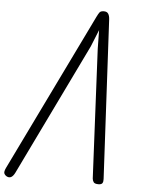

<svg xmlns="http://www.w3.org/2000/svg" viewBox="-136 -1031 861 1088"><g transform="rotate(5 294.5 -487.0)"><path d="M-55 2Q-66 -3.5 -71 -13.5Q-76 -23.5 -65 -46.5L371.5 -945Q379.5 -961.5 386 -970.2Q392.5 -979 411 -979Q428.5 -979 435.8 -967.2Q443 -955.5 444 -936.5L491.5 -32Q492.5 -16.5 487 -8.2Q481.5 0 464.5 0Q443.5 0 437.2 -9Q431 -18 430 -29.5L394 -765L392.5 -870.5L353.5 -774L-10 -23.5Q-19.5 -4.5 -30.8 1.8Q-42 8 -55 2Z"/></g></svg>

Font: Edu QLD Hand
Style: Regular
Weight: 400
Designer: Tina and Corey Anderson, Eben Sorkin
Foundry: Sorkin Type Co.
Version: Version 2.000